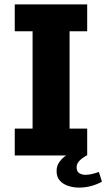

<svg xmlns="http://www.w3.org/2000/svg" viewBox="-20 -706 483 872"><path d="M47 0V-122H128V-564H47V-686H376V-564H296V-122H376V0ZM339 146Q314 146 290.5 138.5Q267 131 252 114.5Q237 98 237 71Q237 47 250.5 28.5Q264 10 281 0H373Q354 11 341 24Q328 37 328 54Q328 73 340 80.5Q352 88 368 88Q383 88 399 84Q415 80 429 75L443 119Q420 132 393.5 139Q367 146 339 146Z"/></svg>

Font: Chivo Medium
Style: Bold
Weight: 700
Version: Version 2.002